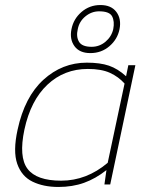

<svg xmlns="http://www.w3.org/2000/svg" viewBox="-20 -733 594 763"><path d="M339 -522Q296 -522 276 -549.5Q256 -577 264 -617Q272 -658 304 -685.5Q336 -713 379 -713Q422 -713 442.5 -685.5Q463 -658 455 -617Q447 -577 415 -549.5Q383 -522 339 -522ZM344 -547Q375 -547 399 -567Q423 -587 430 -617Q436 -648 425.5 -668Q415 -688 374 -688Q344 -688 319.5 -668Q295 -648 289 -617Q282 -587 294 -567Q306 -547 344 -547ZM212 10Q153 10 109.5 -11Q66 -32 48.5 -82Q31 -132 50 -218Q78 -348 152.5 -416Q227 -484 325 -484Q378 -484 413 -472Q448 -460 481 -430L490 -474H518L418 0H395L403 -57Q360 -23 314 -6.5Q268 10 212 10ZM223 -15Q324 -15 408 -86L475 -401Q451 -428 417 -443.5Q383 -459 329 -459Q235 -459 168.5 -396.5Q102 -334 77 -218Q54 -109 89.5 -62Q125 -15 223 -15Z"/></svg>

Font: Kanit Thin
Style: Italic
Weight: 250
Italic angle: -12°
Designer: Katatrad Team
Foundry: CadsonDemak
Version: Version 2.000; ttfautohint (v1.8.3)